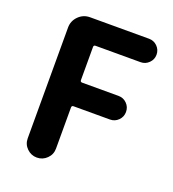

<svg xmlns="http://www.w3.org/2000/svg" viewBox="-135 -843 854 947"><g transform="rotate(20 292.5 -370.0)"><path d="M90.8 -74.2V-655.3Q90.8 -690.4 115.7 -715.3Q140.6 -740.2 175.8 -740.2H485.4Q510.7 -740.2 528.8 -722.2Q546.9 -704.1 546.9 -678.7Q546.9 -653.3 528.8 -635.3Q510.7 -617.2 485.4 -617.2H249Q239.3 -617.2 239.3 -607.4V-433.6Q239.3 -423.8 249 -423.8H440.4Q465.8 -423.8 483.9 -405.8Q502 -387.7 502 -361.8Q502 -335.9 483.9 -317.9Q465.8 -299.8 440.4 -299.8H249Q239.3 -299.8 239.3 -290V-74.2Q239.3 -43 217.3 -21.5Q195.3 0 165 0Q134.8 0 112.8 -21.5Q90.8 -43 90.8 -74.2Z"/></g></svg>

Font: Gen Jyuu GothicX Bold
Style: Bold
Weight: 700
Designer: Ryoko NISHIZUKA (kana &amp; ideographs); Paul D. Hunt (Latin, Greek &amp; Cyrillic); Wenlong ZHANG (bopomofo); Sandoll C
Version: Version 1.058.20140828